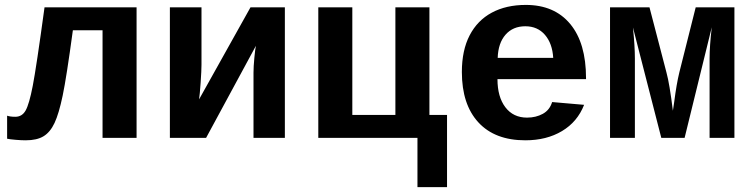

<svg xmlns="http://www.w3.org/2000/svg" viewBox="-20 -558 3040 777"><path d="M395 0V-435.5H274.9Q249 -244.1 233.6 -170.9Q218.3 -97.7 200.7 -60.3Q183.1 -22.9 156.2 -6.6Q129.4 9.8 84 9.8Q66.4 9.8 43.2 7.8Q20 5.9 8.8 3.4V-89.8Q21 -85.4 42 -85.4Q69.3 -85.4 83.7 -110.8Q98.1 -136.2 112.5 -210.4Q127 -284.7 160.2 -528.3H532.7V0Z M795.4 -528.3V-295.9Q795.4 -273.4 792 -224.1Q788.6 -174.8 785.6 -155.8L993.7 -528.3H1132.8V0H1005.9V-263.7Q1005.9 -288.1 1009.3 -323.7Q1012.7 -359.4 1015.6 -372.6L814 0H667.5V-528.3Z M1268.1 0V-528.3H1405.8V-92.8H1580.1V-528.3H1717.8V-92.8H1789.1V199.2H1669.4V0Z M2106 9.8Q1982.9 9.8 1916 -62.7Q1849.1 -135.3 1849.1 -266.6Q1849.1 -354.5 1880.6 -415Q1912.1 -475.6 1970.2 -506.8Q2028.3 -538.1 2107.9 -538.1Q2223.6 -538.1 2287.6 -460.9Q2351.6 -383.8 2351.6 -241.7V-237.8H1993.2Q1993.2 -166 2025.1 -124Q2057.1 -82 2112.8 -82Q2148.9 -82 2176.8 -97.4Q2204.6 -112.8 2214.4 -145L2343.8 -133.8Q2316.9 -64.9 2254.4 -27.6Q2191.9 9.8 2106 9.8ZM2106 -451.7Q2055.7 -451.7 2025.9 -417.7Q1996.1 -383.8 1994.1 -323.7H2218.8Q2215.3 -382.3 2185.3 -417Q2155.3 -451.7 2106 -451.7Z M2750.5 0H2656.2L2541.5 -446.8Q2549.3 -371.1 2549.3 -321.3V0H2448.7V-528.3H2608.4L2677.2 -264.2Q2689.5 -219.7 2703.1 -109.9L2708.5 -146Q2717.8 -218.3 2729 -264.2L2795.4 -528.3H2952.1V0H2851.6V-321.3Q2851.6 -371.6 2860.4 -447.8Z"/></svg>

Font: Cousine
Style: Bold
Weight: 700
Monospace: yes
Designer: Steve Matteson
Foundry: Ascender Corporation
Version: Version 1.20